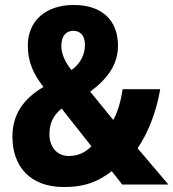

<svg xmlns="http://www.w3.org/2000/svg" viewBox="-20 -743 698 773"><path d="M277 -723C162 -723 92 -657 92 -560C92 -493 115 -444 155 -393C72 -344 30 -280 30 -193C30 -73 101 10 237 10C326 10 378 -14 430 -54L472 0H658L534 -146C579 -212 611 -300 625 -384H474C466 -334 454 -292 436 -260L343 -374C411 -424 455 -482 455 -559C455 -662 390 -723 277 -723ZM275 -619C303 -619 322 -600 322 -563C322 -524 305 -488 268 -461C242 -492 227 -526 227 -558C227 -599 247 -619 275 -619ZM228 -306 348 -154C324 -130 296 -115 257 -115C208 -115 179 -153 179 -202C179 -247 194 -278 228 -306Z"/></svg>

Font: Noto Sans Bengali Condensed
Style: Bold
Weight: 700
Width: 3
Designer: Joana Ranito - Universal Thirst; Jelle Bosma - Monotype Design Team
Foundry: Universal Thirst ehf.
Version: Version 3.000